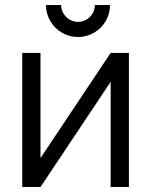

<svg xmlns="http://www.w3.org/2000/svg" viewBox="-20 -753 609 773"><path d="M294 -604C317.5 -604 339 -610 359 -621.5C398.5 -644.5 423 -686.5 423 -733H362C362 -696 331.5 -665 294 -665C257 -665 226 -696 226 -733H165C165 -709.5 171 -688 182.5 -668.5C205.5 -628.5 247.5 -604 294 -604ZM425.5 -540 143 -116.5V-540H69.5V0H143L425.5 -423.5V0H499V-540Z"/></svg>

Font: Vela Sans
Style: Regular
Weight: 400
Designer: Principal design: Mikhail Sharanda - project Manrope.
Design modification: Ravid Balaliev
Foundry: Mikhail Sharanda
Version: Version 1.001